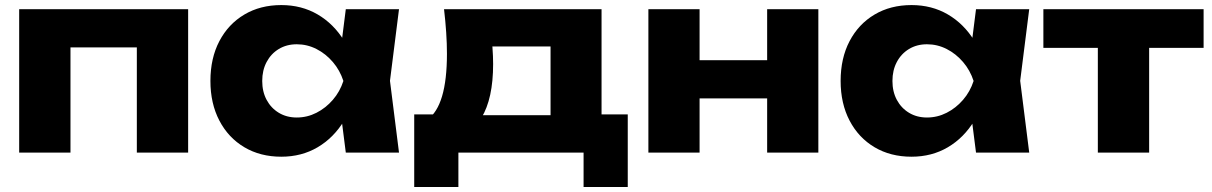

<svg xmlns="http://www.w3.org/2000/svg" viewBox="-20 -608 4830 765"><path d="M729.6 -571.4V0H525.2V-512.4L618.8 -419.2H167.2L260.8 -512.4V0H56.4V-571.4Z M1357.8 0 1331.6 -205.8 1359.4 -285.4 1331.6 -364 1357.8 -571.4H1569.8L1533.8 -286L1569.8 0ZM1405.6 -285.4Q1392 -194.6 1350.7 -126.7Q1309.4 -58.8 1245.5 -21.2Q1181.6 16.4 1100.8 16.4Q1017.2 16.4 953.5 -21.4Q889.8 -59.2 854.1 -127.4Q818.4 -195.6 818.4 -285.4Q818.4 -376.2 854.1 -444.2Q889.8 -512.2 953.5 -550Q1017.2 -587.8 1100.8 -587.8Q1181.6 -587.8 1245.5 -550.5Q1309.4 -513.2 1351.2 -445.5Q1393 -377.8 1405.6 -285.4ZM1024.8 -285.4Q1024.8 -242.8 1042.3 -210.1Q1059.8 -177.4 1090.9 -158.6Q1122 -139.8 1162.4 -139.8Q1203.8 -139.8 1240.8 -158.6Q1277.8 -177.4 1306.1 -210.1Q1334.4 -242.8 1348.2 -285.4Q1334.4 -328 1306.1 -361Q1277.8 -394 1240.8 -412.8Q1203.8 -431.6 1162.4 -431.6Q1122 -431.6 1090.9 -412.8Q1059.8 -394 1042.3 -361Q1024.8 -328 1024.8 -285.4Z M2481.2 -152.2V137H2305.2V0H1806.4V137H1630.4V-152.2H1802.2L1840 -149H2254.2L2288.6 -152.2ZM1749.2 -571.4H2376.8V-38.6H2173.6V-516.4L2267.2 -422.8H1849L1925.4 -497.4Q1939.4 -455.8 1942.1 -419.5Q1944.8 -383.2 1944.8 -353Q1944.8 -214.8 1898.1 -138.4Q1851.4 -62 1766 -62L1683 -131.6Q1760.8 -186.2 1760.8 -393.6Q1760.8 -434.4 1757.8 -479Q1754.8 -523.6 1749.2 -571.4Z M2563.4 -571.4H2767.4V0H2563.4ZM3036.6 -571.4H3240.6V0H3036.6ZM2680.8 -368.2H3114V-216H2680.8Z M3868.8 0 3842.6 -205.8 3870.4 -285.4 3842.6 -364 3868.8 -571.4H4080.8L4044.8 -286L4080.8 0ZM3916.6 -285.4Q3903 -194.6 3861.7 -126.7Q3820.4 -58.8 3756.5 -21.2Q3692.6 16.4 3611.8 16.4Q3528.2 16.4 3464.5 -21.4Q3400.8 -59.2 3365.1 -127.4Q3329.4 -195.6 3329.4 -285.4Q3329.4 -376.2 3365.1 -444.2Q3400.8 -512.2 3464.5 -550Q3528.2 -587.8 3611.8 -587.8Q3692.6 -587.8 3756.5 -550.5Q3820.4 -513.2 3862.2 -445.5Q3904 -377.8 3916.6 -285.4ZM3535.8 -285.4Q3535.8 -242.8 3553.3 -210.1Q3570.8 -177.4 3601.9 -158.6Q3633 -139.8 3673.4 -139.8Q3714.8 -139.8 3751.8 -158.6Q3788.8 -177.4 3817.1 -210.1Q3845.4 -242.8 3859.2 -285.4Q3845.4 -328 3817.1 -361Q3788.8 -394 3751.8 -412.8Q3714.8 -431.6 3673.4 -431.6Q3633 -431.6 3601.9 -412.8Q3570.8 -394 3553.3 -361Q3535.8 -328 3535.8 -285.4Z M4354.2 -500.6H4558.6V0H4354.2ZM4137.2 -571.4H4775.6V-417.2H4137.2Z"/></svg>

Font: Unbounded
Style: Regular
Weight: 400
Designer: Luke Prowse, Jean-Baptiste Morizot, Fátima Lázaro, Florian Runge
Foundry: NaN
Version: Version 1.701;gftools[0.9.28.dev5+ged2979d]